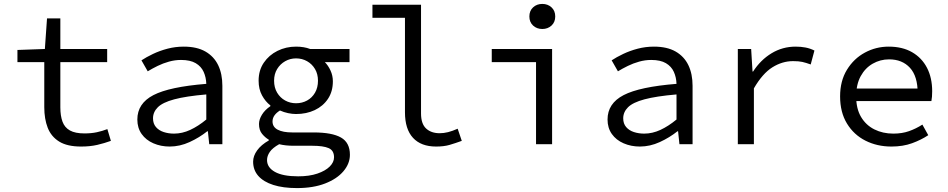

<svg xmlns="http://www.w3.org/2000/svg" viewBox="-20 -736 4840 980"><path d="M394 12Q323 12 282 -13.5Q241 -39 223.5 -84Q206 -129 206 -189V-419H69V-481L209 -486L220 -642H288V-486H527V-419H288V-188Q288 -145 299 -115Q310 -85 337 -70Q364 -55 411 -55Q446 -55 474 -61Q502 -67 528 -77L546 -17Q513 -5 476.5 3.5Q440 12 394 12Z M846 12Q801 12 763 -4.5Q725 -21 703 -52Q681 -83 681 -126Q681 -208 763 -250.5Q845 -293 1033 -308Q1032 -341 1019.5 -369Q1007 -397 979 -413.5Q951 -430 904 -430Q873 -430 842.5 -421.5Q812 -413 784.5 -399.5Q757 -386 734 -372L702 -428Q726 -444 760.5 -460.5Q795 -477 835 -487.5Q875 -498 918 -498Q985 -498 1028.5 -473Q1072 -448 1093.5 -403.5Q1115 -359 1115 -298V0H1048L1041 -66H1038Q998 -34 948 -11Q898 12 846 12ZM868 -54Q910 -54 951 -73Q992 -92 1033 -126V-254Q929 -245 869.5 -229Q810 -213 785.5 -188.5Q761 -164 761 -132Q761 -105 776 -87.5Q791 -70 815.5 -62Q840 -54 868 -54Z M1496 224Q1425 224 1375 208Q1325 192 1298.5 162Q1272 132 1272 89Q1272 60 1292.5 31.5Q1313 3 1352 -19V-23Q1333 -34 1317.5 -53Q1302 -72 1302 -103Q1302 -126 1317 -150.5Q1332 -175 1360 -194V-198Q1335 -217 1317.5 -249Q1300 -281 1300 -324Q1300 -377 1326.5 -416Q1353 -455 1396.5 -476.5Q1440 -498 1491 -498Q1532 -498 1563 -486H1764V-419H1638Q1655 -402 1667 -376Q1679 -350 1679 -321Q1679 -269 1654 -231.5Q1629 -194 1586.5 -174Q1544 -154 1491 -154Q1472 -154 1450.5 -158.5Q1429 -163 1409 -172Q1391 -161 1381 -147Q1371 -133 1371 -116Q1371 -88 1397.5 -74Q1424 -60 1472 -60H1581Q1675 -60 1720.5 -34Q1766 -8 1766 54Q1766 99 1733 138Q1700 177 1639.5 200.5Q1579 224 1496 224ZM1491 -209Q1522 -209 1547.5 -223Q1573 -237 1588 -263Q1603 -289 1603 -324Q1603 -358 1588 -383.5Q1573 -409 1547.5 -423.5Q1522 -438 1491 -438Q1461 -438 1435.5 -423.5Q1410 -409 1394.5 -383.5Q1379 -358 1379 -324Q1379 -289 1394.5 -263Q1410 -237 1435.5 -223Q1461 -209 1491 -209ZM1502 164Q1559 164 1600 150Q1641 136 1663 114Q1685 92 1685 67Q1685 32 1657.5 20Q1630 8 1574 8H1479Q1458 8 1439.5 6Q1421 4 1405 0Q1371 19 1357 39.5Q1343 60 1343 81Q1343 119 1383.5 141.5Q1424 164 1502 164Z M2206 12Q2129 12 2088 -32.5Q2047 -77 2047 -163V-645H1881V-712H2129V-157Q2129 -104 2155 -80Q2181 -56 2224 -56Q2245 -56 2267 -61.5Q2289 -67 2316 -79L2337 -17Q2304 -5 2275 3.5Q2246 12 2206 12Z M2716 0V-419H2490V-486H2798V0ZM2748 -588Q2720 -588 2701 -605.5Q2682 -623 2682 -652Q2682 -681 2701 -698.5Q2720 -716 2748 -716Q2776 -716 2795 -698.5Q2814 -681 2814 -652Q2814 -623 2795 -605.5Q2776 -588 2748 -588Z M3246 12Q3201 12 3163 -4.5Q3125 -21 3103 -52Q3081 -83 3081 -126Q3081 -208 3163 -250.5Q3245 -293 3433 -308Q3432 -341 3419.5 -369Q3407 -397 3379 -413.5Q3351 -430 3304 -430Q3273 -430 3242.5 -421.5Q3212 -413 3184.5 -399.5Q3157 -386 3134 -372L3102 -428Q3126 -444 3160.5 -460.5Q3195 -477 3235 -487.5Q3275 -498 3318 -498Q3385 -498 3428.5 -473Q3472 -448 3493.5 -403.5Q3515 -359 3515 -298V0H3448L3441 -66H3438Q3398 -34 3348 -11Q3298 12 3246 12ZM3268 -54Q3310 -54 3351 -73Q3392 -92 3433 -126V-254Q3329 -245 3269.5 -229Q3210 -213 3185.5 -188.5Q3161 -164 3161 -132Q3161 -105 3176 -87.5Q3191 -70 3215.5 -62Q3240 -54 3268 -54Z M3746 0V-486H3814L3821 -371H3824Q3862 -430 3918 -464Q3974 -498 4041 -498Q4068 -498 4091.5 -493.5Q4115 -489 4137 -478L4118 -407Q4093 -416 4075 -420Q4057 -424 4028 -424Q3973 -424 3922.5 -392.5Q3872 -361 3828 -285V0Z M4530 12Q4457 12 4397.5 -18Q4338 -48 4303 -105.5Q4268 -163 4268 -244Q4268 -323 4303 -380Q4338 -437 4394.5 -467.5Q4451 -498 4516 -498Q4586 -498 4635.5 -469.5Q4685 -441 4711.5 -390Q4738 -339 4738 -270Q4738 -256 4737 -243Q4736 -230 4734 -220H4323V-284H4685L4664 -261Q4664 -347 4624.5 -390Q4585 -433 4518 -433Q4473 -433 4434.5 -411Q4396 -389 4373 -347Q4350 -305 4350 -244Q4350 -181 4375 -139Q4400 -97 4443 -75.5Q4486 -54 4540 -54Q4584 -54 4619.5 -66.5Q4655 -79 4688 -100L4718 -46Q4682 -22 4635.5 -5Q4589 12 4530 12Z"/></svg>

Font: Source Code Pro
Style: Regular
Weight: 400
Monospace: yes
Designer: Paul D. Hunt, Teo Tuominen
Foundry: Adobe Systems Incorporated
Version: Version 1.018;hotconv 1.0.116;makeotfexe 2.5.65601